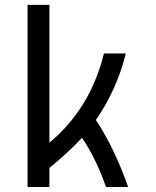

<svg xmlns="http://www.w3.org/2000/svg" viewBox="-20 -752 626 772"><path d="M90.8 0V-732.4H178.7V-178.2Q343.8 -316.4 397.9 -537.1H485.8Q451.2 -394.5 365.7 -269.5Q442.4 -152.3 495.1 0H406.2Q366.2 -115.2 309.6 -197.8Q253.4 -137.7 178.7 -76.7V0Z"/></svg>

Font: Consola Mono
Style: Book
Weight: 400
Monospace: yes
Designer: Wojciech Kalinowski "wmk69" (wmk69@o2.pl)
Foundry: Wojciech Kalinowski "wmk69" (wmk69@o2.pl)
Version: Version 2.1.0